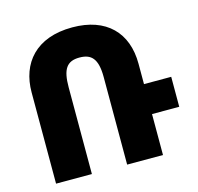

<svg xmlns="http://www.w3.org/2000/svg" viewBox="-105 -836 979 947"><g transform="rotate(-15 384.5 -362.0)"><path d="M67 0H250V-443C250 -535 274 -571 339 -571C399 -571 430 -542 430 -447V0H613V-209H752V-362H613V-466C613 -625 517 -724 343 -724C157 -724 67 -614 67 -466Z"/></g></svg>

Font: Noto Sans Armenian SemiCondensed Black
Style: Regular
Weight: 900
Width: 4
Designer: Monotype Design Team
Foundry: Monotype Imaging Inc.
Version: Version 2.008